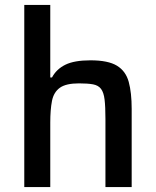

<svg xmlns="http://www.w3.org/2000/svg" viewBox="-20 -763 636 783"><path d="M79 0V-743H185V-447H192Q210 -481 246.5 -499Q283 -517 349 -517Q421 -517 457 -495Q493 -473 505 -429Q517 -385 517 -319V0H410V-277Q410 -328 406.5 -357Q403 -386 392 -400.5Q381 -415 359.5 -419Q338 -423 302 -423Q249 -423 224 -405Q199 -387 192 -351.5Q185 -316 185 -263V0Z"/></svg>

Font: Saira Medium
Style: Regular
Weight: 500
Designer: Hector Gatti with collaboration of the Omnibus-Type team
Foundry: Omnibus-Type
Version: Version 1.100; ttfautohint (v1.8.3)